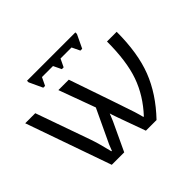

<svg xmlns="http://www.w3.org/2000/svg" viewBox="-158 -920 1134 1134"><g transform="rotate(-45 409.5 -352.5)"><path d="M589 -705V-692L549 -608H534L510 -658H418L394 -608H379L355 -658H263L239 -608H224L185 -692V-705ZM394 -223 375 -177 292 0H188L0 -535H84L204 -196Q223 -142 243 -58H247Q253 -75 261.5 -95Q270 -115 361 -306L277 -535H364Q493 -160 504 -124.5Q515 -89 520 -68H524Q608 -158 645.5 -264Q683 -370 683 -535H764Q764 -358 716.5 -235Q669 -112 562 0H473L412 -169Q396 -214 394 -223Z"/></g></svg>

Font: Stephens Clock
Style: Regular
Weight: 400
Designer: Peter Wiegel (catfonts.de) with slight modifications by DT1.org
Version: Version 0.9.1